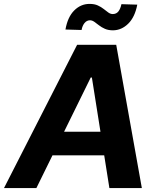

<svg xmlns="http://www.w3.org/2000/svg" viewBox="-58 -955 793 975"><path d="M126.8 0H-37.7L333.6 -727.5H532.2L662.3 0H497.5L408.6 -561.3H402.7ZM164.5 -285.9H553.5L533.2 -166.2H143.6ZM516.2 -801Q492.1 -801 474.9 -808.6Q457.7 -816.2 444.9 -826.3Q432 -836.4 421 -844.2Q410 -852 398.6 -852Q382.3 -851.7 371.2 -838Q360.1 -824.3 356.2 -802.7L274.4 -805.1Q285.6 -868.6 318.9 -901.9Q352.2 -935.2 396.9 -935.2Q421.6 -935.2 438.6 -927.4Q455.6 -919.7 468.4 -909.5Q481.2 -899.3 492 -891.5Q502.9 -883.6 515 -883.6Q533 -883.9 543.4 -897.1Q553.7 -910.4 558.6 -933.8L639.1 -931.4Q627.1 -868.4 593.4 -835Q559.7 -801.6 516.2 -801Z"/></svg>

Font: Inter Tight
Style: Italic
Weight: 400
Italic angle: -9.39999°
Designer: Rasmus Andersson
Foundry: rsms
Version: Version 3.002